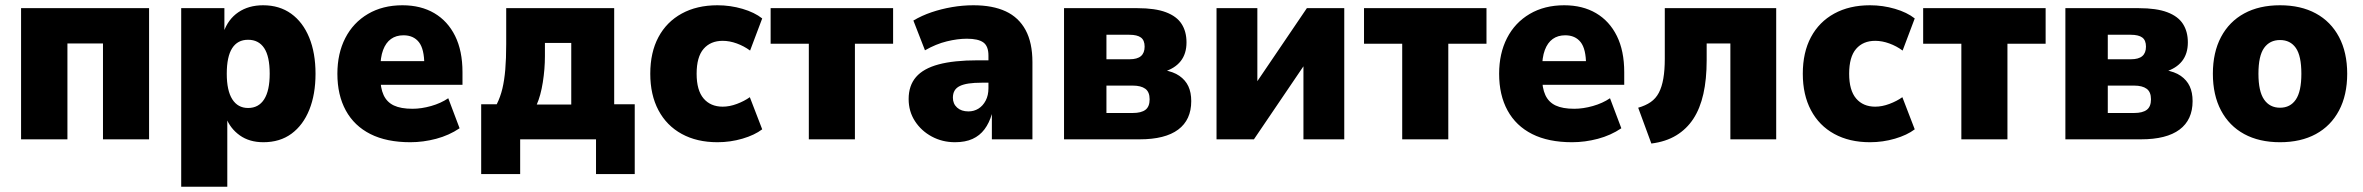

<svg xmlns="http://www.w3.org/2000/svg" viewBox="-20 -529 8973 729"><path d="M60 0V-498H546V0H371V-364H236V0Z M668 180V-498H832V-407H829Q846 -456 885 -482.5Q924 -509 979 -509Q1041 -509 1085.5 -477Q1130 -445 1154 -386.5Q1178 -328 1178 -249Q1178 -171 1154.5 -112.5Q1131 -54 1087 -21.5Q1043 11 980 11Q927 11 890.5 -15Q854 -41 838 -83H843V180ZM922 -119Q962 -119 983 -152Q1004 -185 1004 -249Q1004 -315 983 -346.5Q962 -378 922 -378Q882 -378 861.5 -346Q841 -314 841 -249Q841 -185 862 -152Q883 -119 922 -119Z M1538 11Q1448 11 1386.5 -20Q1325 -51 1293 -109.5Q1261 -168 1261 -249Q1261 -326 1291 -384.5Q1321 -443 1377 -476Q1433 -509 1508 -509Q1578 -509 1629 -479Q1680 -449 1708 -392.5Q1736 -336 1736 -255V-207H1406V-297H1604L1591 -283Q1591 -343 1570.5 -369Q1550 -395 1512 -395Q1484 -395 1464.5 -381Q1445 -367 1434.5 -339Q1424 -311 1424 -267V-238Q1424 -195 1436.5 -168Q1449 -141 1475.5 -128.5Q1502 -116 1546 -116Q1580 -116 1617 -126.5Q1654 -137 1682 -156L1725 -42Q1685 -15 1636 -2Q1587 11 1538 11Z M1807 132V-133H1866Q1880 -161 1887.5 -192.5Q1895 -224 1898.5 -265Q1902 -306 1902 -362V-498H2312V-133H2390V132H2243V0H1955V132ZM2018 -132H2149V-366H2049V-316Q2049 -267 2041 -216.5Q2033 -166 2018 -132Z M2704 11Q2626 11 2568.5 -20.5Q2511 -52 2480 -110.5Q2449 -169 2449 -249Q2449 -330 2480 -388Q2511 -446 2568.5 -477.5Q2626 -509 2704 -509Q2753 -509 2799 -495.5Q2845 -482 2874 -459L2828 -337Q2805 -354 2777.5 -364Q2750 -374 2724 -374Q2678 -374 2651.5 -343.5Q2625 -313 2625 -249Q2625 -186 2651.5 -155Q2678 -124 2724 -124Q2750 -124 2778 -134.5Q2806 -145 2827 -160L2874 -38Q2845 -16 2799 -2.5Q2753 11 2704 11Z M3051 0V-363H2906V-498H3371V-363H3226V0Z M3606 11Q3558 11 3518 -10.5Q3478 -32 3454 -69Q3430 -106 3430 -153Q3430 -204 3458 -236.5Q3486 -269 3544 -284.5Q3602 -300 3692 -300H3751V-215H3707Q3679 -215 3658.5 -212Q3638 -209 3624.5 -202.5Q3611 -196 3604.5 -185Q3598 -174 3598 -158Q3598 -135 3614 -120.5Q3630 -106 3657 -106Q3678 -106 3695 -116.5Q3712 -127 3722.5 -147Q3733 -167 3733 -194V-318Q3733 -354 3713.5 -368Q3694 -382 3651 -382Q3616 -382 3575 -372Q3534 -362 3492 -338L3448 -451Q3480 -470 3517 -482.5Q3554 -495 3594.5 -502Q3635 -509 3676 -509Q3749 -509 3798.5 -486Q3848 -463 3874 -415Q3900 -367 3900 -293V0H3746V-96Q3736 -62 3718 -38Q3700 -14 3672.5 -1.5Q3645 11 3606 11Z M4020 0V-498H4299Q4366 -498 4407 -482.5Q4448 -467 4466.5 -438Q4485 -409 4485 -368Q4485 -325 4463 -297Q4441 -269 4398 -256V-263Q4435 -257 4458 -241Q4481 -225 4492 -201.5Q4503 -178 4503 -145Q4503 -74 4453.5 -37Q4404 0 4307 0ZM4181 -100H4281Q4313 -100 4329 -112Q4345 -124 4345 -152Q4345 -180 4328.5 -192Q4312 -204 4281 -204H4181ZM4181 -304H4269Q4298 -304 4312 -316Q4326 -328 4326 -352Q4326 -376 4312 -386.5Q4298 -397 4268 -397H4181Z M4599 0V-498H4754V-178H4725L4942 -498H5084V0H4929V-320H4958L4741 0Z M5304 0V-363H5159V-498H5624V-363H5479V0Z M5949 11Q5859 11 5797.5 -20Q5736 -51 5704 -109.5Q5672 -168 5672 -249Q5672 -326 5702 -384.5Q5732 -443 5788 -476Q5844 -509 5919 -509Q5989 -509 6040 -479Q6091 -449 6119 -392.5Q6147 -336 6147 -255V-207H5817V-297H6015L6002 -283Q6002 -343 5981.5 -369Q5961 -395 5923 -395Q5895 -395 5875.5 -381Q5856 -367 5845.5 -339Q5835 -311 5835 -267V-238Q5835 -195 5847.5 -168Q5860 -141 5886.5 -128.5Q5913 -116 5957 -116Q5991 -116 6028 -126.5Q6065 -137 6093 -156L6136 -42Q6096 -15 6047 -2Q5998 11 5949 11Z M6250 16 6200 -120Q6228 -128 6247.5 -141.5Q6267 -155 6278.5 -177Q6290 -199 6295.5 -231Q6301 -263 6301 -306V-498H6724V0H6550V-364H6460V-300Q6460 -228 6447.5 -172.5Q6435 -117 6409.5 -78Q6384 -39 6344.5 -15Q6305 9 6250 16Z M7080 11Q7002 11 6944.5 -20.5Q6887 -52 6856 -110.5Q6825 -169 6825 -249Q6825 -330 6856 -388Q6887 -446 6944.5 -477.5Q7002 -509 7080 -509Q7129 -509 7175 -495.5Q7221 -482 7250 -459L7204 -337Q7181 -354 7153.5 -364Q7126 -374 7100 -374Q7054 -374 7027.5 -343.5Q7001 -313 7001 -249Q7001 -186 7027.5 -155Q7054 -124 7100 -124Q7126 -124 7154 -134.5Q7182 -145 7203 -160L7250 -38Q7221 -16 7175 -2.5Q7129 11 7080 11Z M7427 0V-363H7282V-498H7747V-363H7602V0Z M7822 0V-498H8101Q8168 -498 8209 -482.5Q8250 -467 8268.5 -438Q8287 -409 8287 -368Q8287 -325 8265 -297Q8243 -269 8200 -256V-263Q8237 -257 8260 -241Q8283 -225 8294 -201.5Q8305 -178 8305 -145Q8305 -74 8255.5 -37Q8206 0 8109 0ZM7983 -100H8083Q8115 -100 8131 -112Q8147 -124 8147 -152Q8147 -180 8130.5 -192Q8114 -204 8083 -204H7983ZM7983 -304H8071Q8100 -304 8114 -316Q8128 -328 8128 -352Q8128 -376 8114 -386.5Q8100 -397 8070 -397H7983Z M8637 11Q8558 11 8501 -20Q8444 -51 8413 -109.5Q8382 -168 8382 -249Q8382 -330 8413 -388.5Q8444 -447 8501 -478Q8558 -509 8637 -509Q8716 -509 8773 -478Q8830 -447 8861 -388.5Q8892 -330 8892 -249Q8892 -168 8861 -109.5Q8830 -51 8773 -20Q8716 11 8637 11ZM8637 -120Q8676 -120 8697 -151Q8718 -182 8718 -249Q8718 -317 8697 -347Q8676 -377 8637 -377Q8598 -377 8576.5 -347Q8555 -317 8555 -249Q8555 -182 8576.5 -151Q8598 -120 8637 -120Z"/></svg>

Font: Nunito Sans 10pt SemiCondensed Black
Style: Regular
Weight: 900
Width: 4
Designer: Vernon Adams
Foundry: Vernon Adams
Version: Version 3.101;gftools[0.9.27]